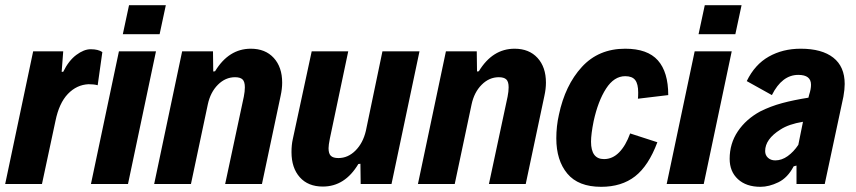

<svg xmlns="http://www.w3.org/2000/svg" viewBox="-23 -710 3304 741"><path d="M105 -512H221L215 -433H221Q242 -476 271.5 -498Q301 -520 327 -520Q356 -520 372 -509L354 -381Q340 -385 319 -385Q273 -383 239 -347.5Q205 -312 191 -243L139 0H-3Z M475 -690H617L593 -578H451ZM436 -512H579L471 0H328Z M680 -512H799L800 -434L807 -435Q860 -522 945 -522Q1001 -522 1033.5 -486.5Q1066 -451 1066 -391Q1066 -367 1060 -340L988 0H846L918 -337Q922 -357 922 -373Q922 -395 913 -403.5Q904 -412 884 -412Q847 -412 818 -383Q789 -354 779 -307L714 0H572Z M1488 0H1369L1368 -78L1360 -77Q1308 10 1223 10Q1166 10 1134 -26Q1102 -62 1102 -123Q1102 -151 1107 -173L1180 -512H1321L1250 -175Q1245 -150 1245 -138Q1245 -117 1254 -108.5Q1263 -100 1283 -100Q1320 -100 1349 -129Q1378 -158 1389 -205L1453 -512H1596Z M1698 -512H1817L1818 -434L1825 -435Q1878 -522 1963 -522Q2019 -522 2051.5 -486.5Q2084 -451 2084 -391Q2084 -367 2078 -340L2006 0H1864L1936 -337Q1940 -357 1940 -373Q1940 -395 1931 -403.5Q1922 -412 1902 -412Q1865 -412 1836 -383Q1807 -354 1797 -307L1732 0H1590Z M2124 -176Q2124 -223 2134 -267Q2158 -381 2222.5 -451.5Q2287 -522 2390 -522Q2476 -522 2516 -477Q2556 -432 2556 -343L2439 -329Q2440 -338 2440 -353Q2440 -386 2428.5 -401Q2417 -416 2390 -416Q2347 -416 2316 -368Q2285 -320 2268 -242Q2258 -192 2258 -163Q2258 -96 2308 -96Q2341 -96 2366.5 -122Q2392 -148 2409 -195L2514 -161Q2480 -70 2428 -29.5Q2376 11 2297 11Q2209 11 2166.5 -40Q2124 -91 2124 -176Z M2697 -690H2839L2815 -578H2673ZM2658 -512H2801L2693 0H2550Z M3237 -386Q3237 -365 3232 -337L3160 0H3051V-71L3040 -68Q3017 -24 2981 -6.5Q2945 11 2912 11Q2857 11 2825 -18.5Q2793 -48 2793 -97Q2793 -156 2824.5 -203Q2856 -250 2911 -280Q2951 -300 2995.5 -312Q3040 -324 3097 -333L3100 -345Q3107 -366 3107 -383Q3107 -421 3058 -421Q2995 -421 2956 -343L2859 -397Q2890 -461 2944 -491.5Q2998 -522 3067 -522Q3149 -522 3193 -487.5Q3237 -453 3237 -386ZM3058 -151 3076 -240Q3021 -231 2989 -210Q2930 -173 2930 -127Q2930 -111 2941 -101Q2952 -91 2969 -91Q2994 -91 3017 -107.5Q3040 -124 3058 -151Z"/></svg>

Font: Decalotype
Style: Bold Italic
Weight: 700
Italic angle: -12°
Designer: Alfredo Marco Pradil
Foundry: Alfredo Marco Pradil
Version: Version 1.0